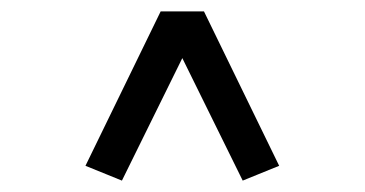

<svg xmlns="http://www.w3.org/2000/svg" viewBox="-20 -707 640 337"><path d="M194 -390 130 -416 262 -687H338L470 -416L406 -390L300 -605Z"/></svg>

Font: Wittgenstein Black
Style: Regular
Weight: 900
Designer: Jörg Drees
Foundry: Jörg Drees
Version: Version 1.303; ttfautohint (v1.8.4.7-5d5b)